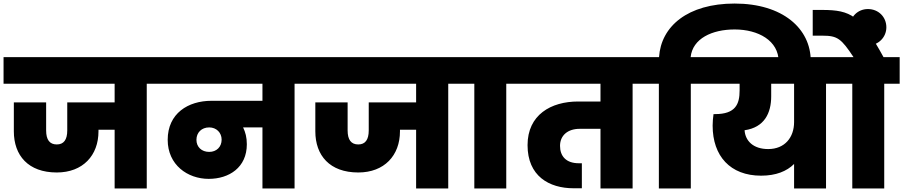

<svg xmlns="http://www.w3.org/2000/svg" viewBox="-34 -1062 5090 1082"><path d="M-14 -590H612V-485H345V-327C345 -274 325 -248 286 -248C246 -248 226 -274 226 -327V-485H44V-322C44 -186 125 -90 286 -90C433 -90 521 -186 521 -322V-331H612V0H793V-590H880V-740H-14Z M1145 -206C1102 -206 1073 -234 1073 -274C1073 -315 1102 -344 1145 -344C1186 -344 1215 -314 1215 -275C1215 -234 1186 -206 1145 -206ZM852 -590H1445V-494H1158C1026 -494 911 -423 911 -274C911 -133 1023 -54 1142 -54C1257 -54 1357 -118 1357 -249C1357 -288 1349 -317 1336 -344H1445V0H1626V-590H1713V-740H852Z M1685 -590H2311V-485H2044V-327C2044 -274 2024 -248 1985 -248C1945 -248 1925 -274 1925 -327V-485H1743V-322C1743 -186 1824 -90 1985 -90C2132 -90 2220 -186 2220 -322V-331H2311V0H2492V-590H2579V-740H1685Z M2639 0H2819V-590H2906V-740H2551V-590H2639Z M2878 -590H3350V-490H3224C3071 -490 2939 -415 2939 -244C2939 -70 3060 -1 3199 -1H3245V-142H3228C3155 -142 3122 -183 3122 -240C3122 -300 3167 -336 3232 -336H3350V0H3531V-590H3619V-740H2878Z M3859 -590H3946V-740H3858C3869 -845 3979 -896 4106 -896C4239 -896 4354 -833 4354 -715V-701H4535V-718C4535 -901 4377 -1042 4106 -1042C3842 -1042 3691 -914 3680 -740H3591V-590H3679V0H3859Z M4295 -222C4211 -222 4166 -268 4162 -328C4274 -344 4312 -425 4312 -519V-590H4441V-374C4441 -288 4389 -222 4295 -222ZM3918 -590H4134V-552C4134 -475 4111 -419 3996 -419H3987C3984 -396 3982 -377 3982 -354C3982 -183 4081 -72 4255 -72C4339 -72 4400 -97 4441 -138V0H4621V-590H4709V-740H3918Z M4949 0V-590H5036V-740H4945C4817 -974 4761 -1006 4599 -1006H4546V-861H4601C4686 -861 4707 -844 4776 -740H4681V-590H4769V0Z M4857 -806C4916 -806 4961 -852 4961 -908C4961 -967 4916 -1011 4857 -1011C4800 -1011 4755 -967 4755 -908C4755 -852 4800 -806 4857 -806Z"/></svg>

Font: SVN-Poppins ExtraBold
Style: Regular
Weight: 800
Designer: Ninad Kale (Devanagari), Jonny Pinhorn (Latin)
Foundry: Indian Type Foundry
Version: Version 3.002 2017; ttfautohint (v1.8.3)